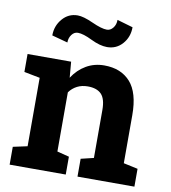

<svg xmlns="http://www.w3.org/2000/svg" viewBox="-84 -833 804 905"><g transform="rotate(10 317.5 -380.0)"><path d="M15.6 0ZM22.9 -85.4 91.3 -100.1V-427.7L15.6 -442.4V-528.3H224.1L230.5 -452.6Q256.8 -493.2 295.4 -515.6Q334 -538.1 381.8 -538.1Q461.9 -538.1 506.8 -487.8Q551.8 -437.5 551.8 -330.1V-100.1L620.1 -85.4V0H347.7V-85.4L408.7 -100.1V-329.6Q408.7 -382.8 387.2 -405Q365.7 -427.2 322.3 -427.2Q293.9 -427.2 271.5 -415.8Q249 -404.3 233.9 -383.3V-100.1L291.5 -85.4V0H22.9ZM481 -738.3Q481 -691.4 451.9 -658.4Q422.9 -625.5 378.4 -625.5Q344.2 -625.5 301 -646.7Q257.8 -668 232.4 -668Q214.8 -668 202.9 -652.1Q190.9 -636.2 190.9 -614.3L115.2 -634.8Q115.2 -680.7 144.3 -714.6Q173.3 -748.5 217.3 -748.5Q244.6 -748.5 291.3 -727.3Q337.9 -706.1 363.3 -706.1Q380.4 -706.1 392.8 -721.7Q405.3 -737.3 405.3 -760.3Z"/></g></svg>

Font: Roboto Avanza Slab
Style: Bold
Weight: 700
Designer: Google
Version: Version 1.100263; 2013; ttfautohint (v0.94.20-1c74) -l 8 -r 